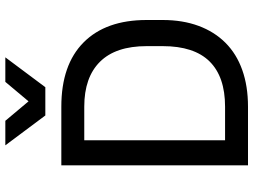

<svg xmlns="http://www.w3.org/2000/svg" viewBox="-135 -815 950 720"><g transform="rotate(-90 340.0 -455.0)"><path d="M80 -700H300Q457 -700 541 -616.5Q625 -533 625 -380V-320Q625 -245 603 -185.5Q581 -126 539.5 -84.5Q498 -43 437.5 -21.5Q377 0 300 0H80ZM174 -614V-86H300Q412 -86 469.5 -144Q527 -202 527 -320V-380Q527 -496 468.5 -555Q410 -614 300 -614ZM155 -910H247L320 -823L393 -910H485L373 -760H267Z"/></g></svg>

Font: PT Root UI Web Medium
Style: Regular
Weight: 500
Designer: Vitaly Kuzmin
Foundry: ParaType Ltd.
Version: Version 1.001W